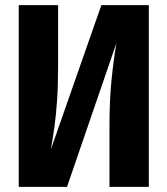

<svg xmlns="http://www.w3.org/2000/svg" viewBox="-20 -731 655 751"><path d="M53.3 0V-710.8H207.2V-469.7Q207.2 -396.4 203.3 -339.5Q199.5 -282.6 193.1 -236.2Q186.7 -189.7 179 -146.7L376.4 -710.8H562.1V0H408.2V-235.9Q408.2 -339.5 416.2 -418.2Q424.1 -496.9 435.4 -562.6L242.1 0Z"/></svg>

Font: FiraCode Nerd Font
Style: Bold
Weight: 700
Designer: Carrois Corporate, Edenspiekermann AG, Nikita Prokopov
Foundry: Carrois Corporate, Edenspiekermann AG, Nikita Prokopov
Version: Version 6.002;Nerd Fonts 2.1.0